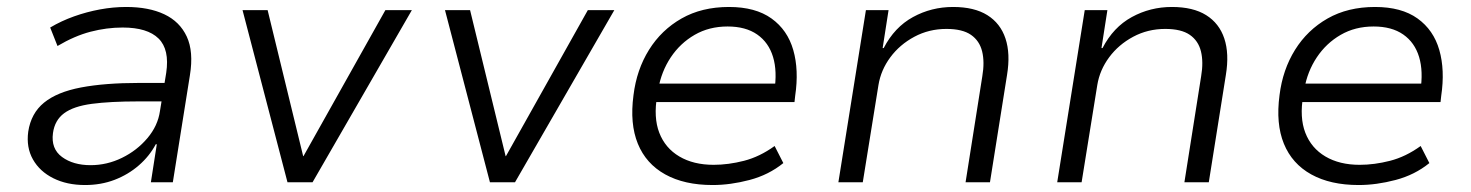

<svg xmlns="http://www.w3.org/2000/svg" viewBox="-20 -523 4222 551"><path d="M224 8Q172 8 133 -11.5Q94 -31 74.5 -65.5Q55 -100 61 -145Q69 -198 106.5 -228.5Q144 -259 212.5 -272Q281 -285 379 -285H465L457 -232H377Q296 -232 243.5 -225Q191 -218 164 -198Q137 -178 132 -141Q126 -96 158 -72.5Q190 -49 240 -49Q287 -49 330 -70Q373 -91 403 -126.5Q433 -162 439 -204L457 -314Q467 -381 435 -412.5Q403 -444 332 -444Q286 -444 240 -432Q194 -420 145 -391L124 -444Q156 -463 192.5 -476Q229 -489 267 -496Q305 -503 342 -503Q407 -503 451.5 -482Q496 -461 516 -418Q536 -375 525 -307L476 0H413L430 -109H427Q409 -75 378.5 -48.5Q348 -22 309 -7Q270 8 224 8Z M805 0 676 -494H748L850 -75H851L1086 -494H1162L877 0Z M1386 0 1257 -494H1329L1431 -75H1432L1667 -494H1743L1458 0Z M2025 8Q1944 8 1889 -22.5Q1834 -53 1810.5 -110.5Q1787 -168 1798 -250Q1807 -323 1842.5 -380Q1878 -437 1936 -470Q1994 -503 2072 -503Q2148 -503 2194 -470Q2240 -437 2256.5 -379.5Q2273 -322 2262 -248L2260 -230H1844L1853 -283H2227L2202 -261Q2211 -318 2198.5 -359.5Q2186 -401 2153 -424Q2120 -447 2068 -447Q2015 -447 1973.5 -423Q1932 -399 1905 -358.5Q1878 -318 1869 -267L1866 -249Q1855 -186 1872 -142Q1889 -98 1929.5 -74Q1970 -50 2028 -50Q2070 -50 2115 -61.5Q2160 -73 2203 -104L2228 -55Q2186 -21 2131 -6.5Q2076 8 2025 8Z M2386 0 2465 -494H2530L2513 -385H2516Q2547 -445 2600 -474Q2653 -503 2715 -503Q2776 -503 2813.5 -479.5Q2851 -456 2865.5 -412.5Q2880 -369 2870 -308L2821 0H2751L2799 -304Q2806 -345 2798.5 -375.5Q2791 -406 2766.5 -423Q2742 -440 2696 -440Q2646 -440 2604 -417.5Q2562 -395 2535 -358.5Q2508 -322 2501 -279L2456 0Z M3014 0 3093 -494H3158L3141 -385H3144Q3175 -445 3228 -474Q3281 -503 3343 -503Q3404 -503 3441.5 -479.5Q3479 -456 3493.5 -412.5Q3508 -369 3498 -308L3449 0H3379L3427 -304Q3434 -345 3426.5 -375.5Q3419 -406 3394.5 -423Q3370 -440 3324 -440Q3274 -440 3232 -417.5Q3190 -395 3163 -358.5Q3136 -322 3129 -279L3084 0Z M3879 8Q3798 8 3743 -22.5Q3688 -53 3664.5 -110.5Q3641 -168 3652 -250Q3661 -323 3696.5 -380Q3732 -437 3790 -470Q3848 -503 3926 -503Q4002 -503 4048 -470Q4094 -437 4110.5 -379.5Q4127 -322 4116 -248L4114 -230H3698L3707 -283H4081L4056 -261Q4065 -318 4052.5 -359.5Q4040 -401 4007 -424Q3974 -447 3922 -447Q3869 -447 3827.5 -423Q3786 -399 3759 -358.5Q3732 -318 3723 -267L3720 -249Q3709 -186 3726 -142Q3743 -98 3783.5 -74Q3824 -50 3882 -50Q3924 -50 3969 -61.5Q4014 -73 4057 -104L4082 -55Q4040 -21 3985 -6.5Q3930 8 3879 8Z"/></svg>

Font: Nunito Sans 7pt Light
Style: Italic
Weight: 300
Italic angle: -9°
Designer: Vernon Adams
Foundry: Vernon Adams
Version: Version 3.101;gftools[0.9.27]